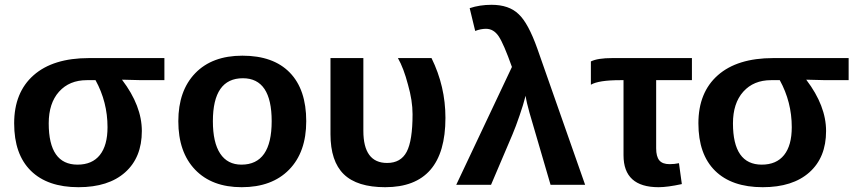

<svg xmlns="http://www.w3.org/2000/svg" viewBox="-20 -770 3575 800"><path d="M571 -224Q571 -114 501.5 -52Q432 10 307 10Q178 10 108.5 -58.5Q39 -127 39 -256Q39 -385 120 -456.5Q201 -528 351 -528H665V-436H569L489 -438V-437Q571 -329 571 -224ZM428 -240Q428 -345 378 -436H342Q269 -436 226 -388Q183 -340 183 -256Q183 -84 303 -84Q364 -84 396 -124Q428 -164 428 -240Z M1256 -265Q1256 -136 1184.5 -63Q1113 10 987 10Q863 10 793 -63Q723 -136 723 -265Q723 -392 793.5 -465Q864 -538 990 -538Q1119 -538 1187.5 -467.5Q1256 -397 1256 -265ZM1112 -265Q1112 -444 992 -444Q867 -444 867 -265Q867 -176 897.5 -130Q928 -84 986 -84Q1112 -84 1112 -265Z M1836 -279Q1836 10 1585 10Q1468 10 1412.5 -44Q1357 -98 1357 -211V-528H1494V-225Q1494 -91 1593 -91Q1650 -91 1674.5 -137.5Q1699 -184 1699 -294Q1699 -351 1680 -417Q1662 -486 1638 -528H1778Q1836 -410 1836 -279Z M2219 -567 2418 0H2274L2186 -301Q2174 -343 2170 -371Q2160 -332 2145 -289Q2129 -242 2115 -209L2026 0H1881L2113 -491Q2079 -587 2058 -618.5Q2037 -650 2005 -650Q1983 -650 1960 -641L1937 -736Q1979 -750 2028 -750Q2101 -750 2141 -711Q2181 -674 2219 -567Z M2578 -436H2565Q2474 -436 2442 -417V-514Q2470 -528 2531 -528H2863V-436H2714V-152Q2714 -118 2727 -102Q2740 -86 2770 -86Q2790 -86 2809 -90L2821 -3Q2761 10 2724 10Q2578 10 2578 -123Z M3422 -224Q3422 -114 3352.5 -52Q3283 10 3158 10Q3029 10 2959.5 -58.5Q2890 -127 2890 -256Q2890 -385 2971 -456.5Q3052 -528 3202 -528H3516V-436H3420L3340 -438V-437Q3422 -329 3422 -224ZM3279 -240Q3279 -345 3229 -436H3193Q3120 -436 3077 -388Q3034 -340 3034 -256Q3034 -84 3154 -84Q3215 -84 3247 -124Q3279 -164 3279 -240Z"/></svg>

Font: Libra Sans
Style: Bold
Weight: 700
Foundry: Context Ltd
Version: Version 1.000